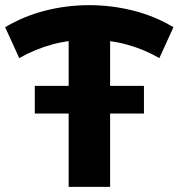

<svg xmlns="http://www.w3.org/2000/svg" viewBox="-31 -732 699 752"><path d="M44.3 -504.5 -10.8 -625.4Q62.2 -669 146.5 -690.4Q230.7 -711.8 318.5 -711.8Q406.2 -711.8 491.1 -690.4Q575.9 -669 648.3 -625.4L593.2 -504.5Q530.8 -540.1 463.1 -558.2Q395.4 -576.3 318.5 -576.3Q242.1 -576.3 174.7 -558.2Q107.3 -540.1 44.3 -504.5ZM237.9 0V-631.9H400.3V0ZM105.3 -287.4V-395.7H532.8V-287.4Z"/></svg>

Font: Montserrat Alternates Thin
Style: Regular
Weight: 100
Designer: Julieta Ulanovsky
Foundry: Julieta Ulanovsky
Version: Version 9.000